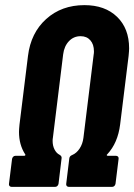

<svg xmlns="http://www.w3.org/2000/svg" viewBox="-20 -728 523 748"><path d="M15 -12 27 -109Q28 -114 31.5 -117.5Q35 -121 40 -121H74Q77 -121 78.5 -123Q80 -125 78 -127Q54 -164 54 -214Q54 -223 56 -243L89 -510Q100 -600 160 -654Q220 -708 309 -708Q389 -708 436 -662.5Q483 -617 483 -540Q483 -530 481 -510L448 -243Q439 -171 398 -127Q395 -125 396 -123Q397 -121 400 -121H432Q437 -121 440 -117.5Q443 -114 442 -109L430 -12Q429 -7 425.5 -3.5Q422 0 417 0H248Q243 0 240 -3.5Q237 -7 238 -12L250 -111Q251 -120 261 -124Q278 -131 290 -149Q302 -167 305 -191L345 -516Q346 -520 346 -528Q346 -555 332 -571Q318 -587 294 -587Q267 -587 248.5 -567.5Q230 -548 226 -516L186 -191Q185 -187 185 -179Q185 -160 192.5 -145.5Q200 -131 212 -125Q221 -120 220 -112L208 -12Q207 -7 203.5 -3.5Q200 0 195 0H25Q20 0 17 -3.5Q14 -7 15 -12Z"/></svg>

Font: Barlow Condensed
Style: Bold Italic
Weight: 700
Width: 3
Italic angle: -7°
Designer: Jeremy Tribby
Foundry: Tribby Type
Version: Version 1.408